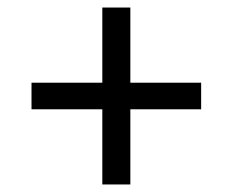

<svg xmlns="http://www.w3.org/2000/svg" viewBox="-20 -590 618 510"><path d="M63.7 -299.7V-370.3H251.8V-570H326.2V-370.3H514.3V-299.7H326.2V-100H251.8V-299.7Z"/></svg>

Font: Oxanium ExtraLight
Style: Regular
Weight: 200
Designer: Severin Meyer
Version: Version 2.000